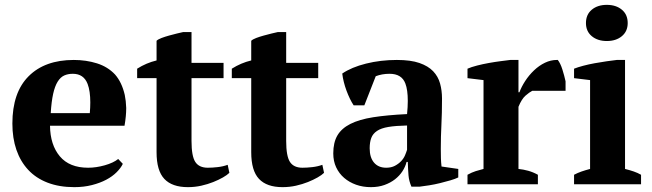

<svg xmlns="http://www.w3.org/2000/svg" viewBox="-20 -759 2686 791"><path d="M280 -455Q260 -455 244.5 -448Q229 -441 217.5 -422.5Q206 -404 199 -372.5Q192 -341 189 -293H350Q352 -317 352 -337Q352 -384 341 -413Q325 -455 280 -455ZM486 -84Q478 -67 460.5 -49.5Q443 -32 417.5 -18.5Q392 -5 358.5 3.5Q325 12 286 12Q224 12 176 -6.5Q128 -25 96 -59.5Q64 -94 47.5 -142Q31 -190 31 -250Q31 -378 98 -445Q165 -512 284 -512Q335 -512 379.5 -498Q424 -484 454 -452Q482 -420 494 -368Q499 -344 500 -314Q500 -281 493 -241H186Q187 -162 226.5 -115Q266 -68 343 -68Q376 -68 411.5 -78Q447 -88 467 -104Z M545 -476Q583 -500 625 -510V-591Q631 -597 645.5 -602.5Q660 -608 676.5 -612.5Q693 -617 709 -621Q725 -625 735 -627H769V-500H901V-437H769V-178Q769 -116 784.5 -92Q800 -68 836 -68Q854 -68 876.5 -70.5Q899 -73 918 -80L925 -47Q916 -38 898.5 -28Q881 -18 858.5 -9Q836 0 809.5 6Q783 12 754 12Q689 12 657 -22Q625 -56 625 -132V-437H545Z M935 -476Q973 -500 1015 -510V-591Q1021 -597 1035.5 -602.5Q1050 -608 1066.5 -612.5Q1083 -617 1099 -621Q1115 -625 1125 -627H1159V-500H1291V-437H1159V-178Q1159 -116 1174.5 -92Q1190 -68 1226 -68Q1244 -68 1266.5 -70.5Q1289 -73 1308 -80L1315 -47Q1306 -38 1288.5 -28Q1271 -18 1248.5 -9Q1226 0 1199.5 6Q1173 12 1144 12Q1079 12 1047 -22Q1015 -56 1015 -132V-437H935Z M1571 -68Q1592 -68 1607 -76Q1622 -84 1632.5 -95Q1643 -106 1648.5 -119Q1654 -132 1657 -142V-242Q1610 -241 1580 -236Q1550 -231 1533 -219.5Q1516 -208 1509.5 -190.5Q1503 -173 1503 -148Q1503 -110 1521 -89Q1539 -68 1571 -68ZM1796 -145Q1796 -123 1796.5 -107Q1797 -91 1799 -73L1868 -63V-28Q1856 -22 1835.5 -16Q1815 -10 1792.5 -4.5Q1770 1 1748 4.5Q1726 8 1709 10H1675Q1665 -13 1663 -36Q1661 -59 1660 -92H1655Q1650 -72 1638 -53.5Q1626 -35 1607.5 -20.5Q1589 -6 1564 3Q1539 12 1508 12Q1475 12 1447 2Q1419 -8 1398 -26Q1377 -44 1365 -69.5Q1353 -95 1353 -127Q1353 -172 1370 -201Q1387 -230 1423.5 -248.5Q1460 -267 1517.5 -276Q1575 -285 1657 -289Q1660 -319 1660 -343Q1660 -389 1650 -415Q1635 -455 1585 -455Q1554 -455 1528 -445L1481 -325H1437Q1429 -337 1421.5 -352.5Q1414 -368 1407.5 -385.5Q1401 -403 1396.5 -421Q1392 -439 1390 -456Q1428 -482 1488 -497Q1548 -512 1615 -512Q1672 -512 1708 -499.5Q1744 -487 1764.5 -465.5Q1785 -444 1793 -415Q1801 -386 1801 -353Q1801 -293 1798.5 -244.5Q1796 -196 1796 -145Z M2173 -385Q2161 -379 2145 -365Q2129 -351 2116 -319V-63Q2136 -61 2156 -55.5Q2176 -50 2196 -39V0H1906V-39Q1924 -49 1940 -54Q1956 -59 1972 -63V-429L1906 -437V-476Q1922 -483 1945.5 -489Q1969 -495 1994 -499.5Q2019 -504 2042.5 -507Q2066 -510 2082 -512H2116V-379H2120Q2128 -401 2143.5 -425Q2159 -449 2180 -469Q2201 -489 2225 -500.5Q2249 -512 2274 -512Q2276 -512 2278 -512Q2289 -498 2297 -472.5Q2305 -447 2310 -424V-385Z M2394 -664Q2394 -699 2418 -719Q2442 -739 2480 -739Q2518 -739 2542 -719Q2566 -699 2566 -664Q2566 -630 2542 -610Q2518 -590 2480 -590Q2442 -590 2418 -610Q2394 -630 2394 -664ZM2621 0H2345V-39Q2360 -47 2376 -52.5Q2392 -58 2411 -63V-429L2345 -437V-476Q2360 -482 2382.5 -488Q2405 -494 2430 -498.5Q2455 -503 2479 -506.5Q2503 -510 2521 -512H2555V-63Q2575 -58 2591 -52.5Q2607 -47 2621 -39Z"/></svg>

Font: PTSerif
Style: Bold
Weight: 700
Designer: A.Korolkova, O.Umpeleva, V.Yefimov
Foundry: ParaType Ltd
Version: Version 1.000W OFL; ttfautohint (v1.2) -l 8 -r 50 -G 200 -x 